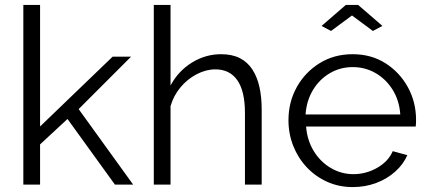

<svg xmlns="http://www.w3.org/2000/svg" viewBox="-20 -750 1740 780"><path d="M446.9 0 254.2 -266.7 142.8 -163.4V0H74.8V-730H142.8V-236.2L437.5 -519.8H512.5L299.5 -306.8L521 0Z M1043.1 0H975.1V-291.1Q975.1 -379.4 944.3 -423.8Q913.4 -468.2 855.1 -468.2Q817 -468.2 779.3 -448.6Q741.5 -429 713.5 -395.5Q685.4 -362.1 672.8 -318.8V0H604.8V-730H672.8V-402.6Q704.1 -461.3 759.4 -495.6Q814.6 -529.8 878.1 -529.8Q923.3 -529.8 954.5 -513.8Q985.8 -497.7 1005.3 -467.6Q1024.9 -437.4 1034 -396.6Q1043.1 -355.8 1043.1 -305.2Z M1413.2 10Q1356.6 10 1309 -11.5Q1261.4 -33 1226.1 -70.5Q1190.9 -108 1171.4 -157.1Q1151.9 -206.3 1151.9 -261.6Q1151.9 -335.3 1185.6 -396Q1219.4 -456.7 1278.4 -493.3Q1337.4 -529.8 1412.5 -529.8Q1488.5 -529.8 1546.4 -492.8Q1604.3 -455.7 1637.3 -395.2Q1670.2 -334.7 1670.2 -263.2Q1670.2 -255.3 1669.9 -247.9Q1669.5 -240.4 1668.8 -236H1223.5Q1227.8 -180.3 1254.5 -136.5Q1281.2 -92.8 1323.7 -67.6Q1366.2 -42.5 1415.6 -42.5Q1467.2 -42.5 1512.5 -68.4Q1557.8 -94.3 1575.5 -135.9L1634.8 -119.6Q1618.6 -82.5 1585.7 -53Q1552.8 -23.4 1508.3 -6.7Q1463.9 10 1413.2 10ZM1221.3 -284.9H1606.2Q1602.2 -341.5 1575.4 -384.8Q1548.7 -428.1 1506.4 -452.7Q1464.2 -477.4 1412.8 -477.4Q1362.3 -477.4 1320.1 -452.7Q1277.9 -428.1 1251.6 -384.6Q1225.3 -341.2 1221.3 -284.9ZM1286.4 -644.7 1385 -730H1434.9L1533.5 -644.7L1494.9 -624.2L1409.9 -687.2L1324.9 -624.2Z"/></svg>

Font: Raleway Thin
Style: Regular
Weight: 100
Designer: Matt McInerney, Pablo Impallari, Rodrigo Fuenzalida
Foundry: Matt McInerney, Pablo Impallari, Rodrigo Fuenzalida
Version: Version 4.026